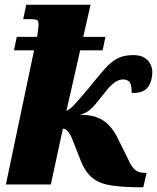

<svg xmlns="http://www.w3.org/2000/svg" viewBox="-20 -780 664 812"><path d="M578 12Q501 12 451.5 4.5Q402 -3 372 -26.5Q342 -50 322 -99L287 -188Q279 -210 268 -223Q257 -236 246 -236L195 0H5L124 -567H39L51 -624H137Q143 -662 143 -676Q143 -690 138 -694.5Q133 -699 104 -699H78L91 -760H363L332 -624H426L414 -567H319L261 -311Q267 -314 277 -321Q287 -328 312 -357L355 -407Q395 -457 422 -487.5Q449 -518 476 -532.5Q503 -547 543 -547Q574 -547 591.5 -535.5Q609 -524 616.5 -508Q624 -492 624 -477Q624 -434 604 -409.5Q584 -385 537 -387Q537 -422 528 -433Q519 -444 500 -444Q482 -444 464 -430.5Q446 -417 429.5 -396.5Q413 -376 397 -356Q372 -323 354.5 -311Q337 -299 317 -294Q378 -296 417 -270Q456 -244 481 -189L504 -143Q519 -111 530 -90Q541 -69 555 -59Q569 -49 592 -49H600L586 12Z"/></svg>

Font: Noto Serif Black
Style: Italic
Weight: 900
Italic angle: -12°
Designer: Monotype Design Team
Foundry: Monotype Imaging Inc.
Version: Version 2.013